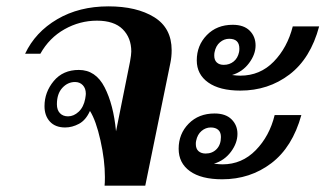

<svg xmlns="http://www.w3.org/2000/svg" viewBox="-20 -584 1024 604"><path d="M310 -27Q310 -80 296 -142.5Q282 -205 263 -235Q250 -206 228.5 -194.5Q207 -183 185 -183Q154 -183 137 -201.5Q120 -220 120 -250Q120 -294 149 -329Q178 -364 228 -364Q281 -364 309 -309.5Q337 -255 345 -171L389 -390Q393 -412 393 -422Q393 -465 366 -492Q339 -519 285 -519Q231 -519 183 -492Q135 -465 107 -415H59Q91 -483 160 -523.5Q229 -564 321 -564Q410 -564 465 -530Q520 -496 520 -426Q520 -405 516 -386L437 0H309Q310 -8 310 -27ZM248 -273Q250 -285 250 -289Q250 -306 240.5 -316Q231 -326 216 -326Q193 -326 176 -307.5Q159 -289 159 -256Q159 -238 168.5 -228Q178 -218 194 -218Q212 -218 227.5 -232.5Q243 -247 248 -273Z M712 -506Q747 -506 765.5 -487.5Q784 -469 784 -441Q784 -413 763.5 -385.5Q743 -358 710 -348Q726 -346 736 -346Q798 -346 841 -390Q884 -434 901 -501H984Q957 -400 890.5 -349.5Q824 -299 736 -299Q671 -299 635 -324.5Q599 -350 599 -394Q599 -441 630.5 -473.5Q662 -506 712 -506ZM654 -409Q654 -395 662 -387.5Q670 -380 684 -380Q702 -380 715 -390.5Q728 -401 732 -420Q733 -424 733 -431Q733 -462 701 -462Q685 -462 672 -451Q659 -440 655 -420Q654 -416 654 -409ZM655 -227Q690 -227 708.5 -208.5Q727 -190 727 -163Q727 -134 706.5 -106.5Q686 -79 653 -69Q671 -67 680 -67Q741 -67 784.5 -111.5Q828 -156 844 -222H928Q900 -121 833.5 -70.5Q767 -20 679 -20Q613 -20 577.5 -45.5Q542 -71 542 -116Q542 -163 573.5 -195Q605 -227 655 -227ZM596 -131Q596 -116 604.5 -108.5Q613 -101 627 -101Q648 -101 661.5 -115Q675 -129 675 -153Q675 -168 666.5 -175.5Q658 -183 643 -183Q627 -183 614 -172Q601 -161 597 -141Q596 -137 596 -131Z"/></svg>

Font: Trirong SemiBold
Style: Italic
Weight: 600
Italic angle: -12°
Designer: Katatrad Team
Foundry: CadsonDemak
Version: Version 1.001